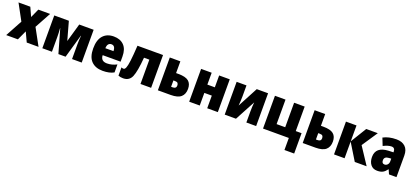

<svg xmlns="http://www.w3.org/2000/svg" viewBox="44 -1701 6553 3042"><g transform="rotate(20 3320.0 -180.0)"><path d="M4 0H201L275 -161L350 0H549L395 -282L543 -553H344L277 -404L209 -553H10L157 -282Z M1034 -553 945 -243 859 -553H613V0H775V-244Q775 -323 768 -395H771L884 0H1005L1118 -394H1122Q1118 -361 1116 -322.5Q1114 -284 1114 -247V0H1277V-553Z M1371 -274Q1371 -130 1440 -60Q1509 10 1631 10Q1746 10 1819 -31V-166Q1739 -124 1656 -124Q1551 -124 1549 -224H1851V-310Q1851 -435 1788 -499Q1725 -563 1615 -563Q1501 -563 1436 -490.5Q1371 -418 1371 -274ZM1688 -342H1551Q1553 -392 1572.5 -413Q1592 -434 1621 -434Q1687 -434 1688 -342Z M2447 -553H2016Q2006 -385 1994.5 -294.5Q1983 -204 1968 -169.5Q1953 -135 1933 -135Q1910 -135 1895 -144V-5Q1930 10 1977 10Q2081 10 2120 -82.5Q2159 -175 2178 -410H2268V0H2447Z M2739 -553H2561V0H2776Q2896 0 2949.5 -47Q3003 -94 3003 -184Q3003 -270 2951.5 -312.5Q2900 -355 2780 -355H2739ZM2766 -124H2739V-231H2764Q2800 -231 2812.5 -216.5Q2825 -202 2825 -175Q2825 -124 2766 -124Z M3089 -553V0H3267V-213H3393V0H3572V-553H3393V-353H3267V-553Z M3688 -553V0H3878L4061 -342Q4053 -265 4053 -185V0H4218V-553H4027L3846 -211Q3849 -254 3851.5 -291Q3854 -328 3854 -366V-553Z M4933 -140H4835V-553H4657V-140H4512V-553H4334V0H4769V203H4933Z M5181 -553H5003V0H5218Q5338 0 5391.5 -47Q5445 -94 5445 -184Q5445 -270 5393.5 -312.5Q5342 -355 5222 -355H5181ZM5208 -124H5181V-231H5206Q5242 -231 5254.5 -216.5Q5267 -202 5267 -175Q5267 -124 5208 -124Z M5709 -285V-553H5531V0H5709V-281L5881 0H6081L5891 -288L6068 -553H5873Z M6406 -201Q6406 -166 6385.5 -144.5Q6365 -123 6336 -123Q6290 -123 6290 -179Q6290 -241 6369 -245L6406 -247ZM6160 -513 6209 -389Q6291 -430 6346 -430Q6405 -430 6405 -363V-353L6323 -350Q6110 -340 6110 -169Q6110 -90 6149 -40Q6188 10 6260 10Q6320 10 6355.5 -10Q6391 -30 6422 -73H6426L6458 0H6584V-363Q6584 -462 6530 -512.5Q6476 -563 6382 -563Q6252 -563 6160 -513Z"/></g></svg>

Font: Noto Sans UI SemiCondensed Black
Style: Regular
Weight: 900
Width: 4
Designer: Monotype Design Team
Foundry: Monotype Imaging Inc.
Version: 1.001